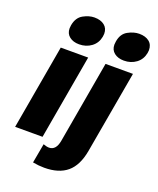

<svg xmlns="http://www.w3.org/2000/svg" viewBox="-167 -865 929 1132"><g transform="rotate(20 297.0 -299.0)"><path d="M272 -531H100L7 0H179ZM112 -676Q110 -662 110 -656Q110 -623 133.5 -604.5Q157 -586 194 -586Q238 -586 270.5 -610Q303 -634 311 -676Q313 -690 313 -695Q313 -729 289.5 -747.5Q266 -766 227 -766Q193 -766 157 -746Q121 -726 112 -676ZM250 168Q341 168 393 124.5Q445 81 462 -14L553 -531H381L291 -16Q280 47 236 47Q221 47 200 39L178 161Q215 168 250 168ZM393 -676Q391 -662 391 -656Q391 -623 414.5 -604.5Q438 -586 475 -586Q519 -586 551.5 -610Q584 -634 592 -676Q594 -688 594 -694Q594 -729 570.5 -747.5Q547 -766 508 -766Q474 -766 437.5 -746Q401 -726 393 -676Z"/></g></svg>

Font: Geom ExtraBold
Style: Bold Italic
Weight: 800
Italic angle: -10°
Version: Version 1.102